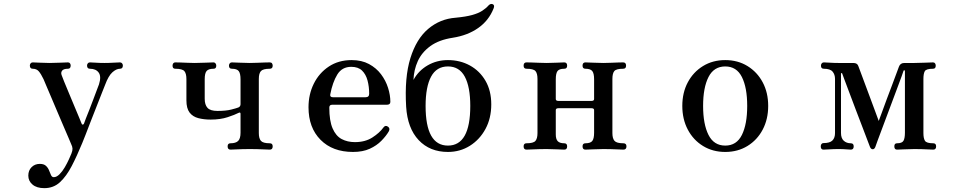

<svg xmlns="http://www.w3.org/2000/svg" viewBox="-20 -777 4996 997"><path d="M210 200Q171 200 149 181.5Q127 163 127 135Q127 108 144 91Q161 74 187 74Q208 74 219 84.5Q230 95 235 108.5Q240 122 245 132.5Q250 143 259 143Q274 143 289 128Q304 113 316.5 91.5Q329 70 338 50Q347 30 351 20Q357 5 356.5 -5.5Q356 -16 349 -30Q346 -37 335.5 -62Q325 -87 309.5 -122.5Q294 -158 277.5 -197.5Q261 -237 245.5 -273Q230 -309 219.5 -334Q209 -359 206 -366Q193 -393 181.5 -406.5Q170 -420 150 -420Q135 -420 135 -437Q135 -443 139 -448Q143 -453 150 -453Q161 -453 186.5 -451.5Q212 -450 237 -450Q262 -450 292.5 -451.5Q323 -453 333 -453Q340 -453 343.5 -448Q347 -443 347 -437Q347 -420 333 -420Q310 -420 302.5 -410Q295 -400 300 -387Q302 -380 313 -353.5Q324 -327 338.5 -292Q353 -257 367.5 -222.5Q382 -188 392 -164Q402 -140 403 -137Q405 -130 409.5 -130Q414 -130 416 -135Q418 -142 426 -162Q434 -182 444.5 -208.5Q455 -235 465 -262Q475 -289 483 -310Q491 -331 494 -339Q507 -380 492.5 -400Q478 -420 447 -420Q432 -420 432 -437Q432 -443 436 -448Q440 -453 447 -453Q457 -453 477 -451.5Q497 -450 522 -450Q547 -450 569.5 -451.5Q592 -453 603 -453Q610 -453 614 -448Q618 -443 618 -437Q618 -420 603 -420Q584 -420 563.5 -401.5Q543 -383 526 -337Q523 -330 511.5 -300.5Q500 -271 484 -230.5Q468 -190 452 -149Q436 -108 424 -76.5Q412 -45 407 -34Q380 32 352.5 85Q325 138 291.5 169Q258 200 210 200Z M1177 0Q1162 0 1162 -17Q1162 -33 1177 -33Q1204 -33 1216.5 -45Q1229 -57 1229 -88V-186Q1229 -196 1219 -191Q1200 -181 1162 -168.5Q1124 -156 1074 -156Q1039 -156 1010 -163.5Q981 -171 964.5 -192.5Q948 -214 948 -256V-366Q948 -395 937.5 -407.5Q927 -420 890 -420Q876 -420 876 -436Q876 -443 879.5 -448Q883 -453 890 -453Q898 -453 915.5 -452.5Q933 -452 953.5 -451Q974 -450 991 -450Q1016 -450 1047 -451.5Q1078 -453 1089 -453Q1095 -453 1099 -448Q1103 -443 1103 -436Q1103 -420 1089 -420Q1063 -420 1053 -408.5Q1043 -397 1043 -366V-264Q1043 -233 1057.5 -217Q1072 -201 1109 -201Q1153 -201 1180.5 -208Q1208 -215 1218 -219Q1229 -224 1229 -236V-365Q1229 -396 1219.5 -408Q1210 -420 1184 -420Q1169 -420 1169 -436Q1169 -443 1173 -448Q1177 -453 1184 -453Q1195 -453 1223.5 -451.5Q1252 -450 1277 -450Q1294 -450 1315.5 -451Q1337 -452 1355.5 -452.5Q1374 -453 1381 -453Q1389 -453 1392.5 -448Q1396 -443 1396 -436Q1396 -420 1381 -420Q1346 -420 1335 -408Q1324 -396 1324 -367V-86Q1324 -58 1335 -45.5Q1346 -33 1381 -33Q1396 -33 1396 -17Q1396 0 1381 0Q1374 0 1355.5 -1Q1337 -2 1315.5 -2.5Q1294 -3 1277 -3Q1260 -3 1239.5 -2.5Q1219 -2 1201.5 -1Q1184 0 1177 0Z M1813 12Q1707 12 1644.5 -51Q1582 -114 1582 -220Q1582 -287 1609.5 -342.5Q1637 -398 1687.5 -431.5Q1738 -465 1806 -465Q1858 -465 1896 -444.5Q1934 -424 1958.5 -391.5Q1983 -359 1995 -321Q2007 -283 2007 -248Q2007 -233 1988 -233H1704Q1690 -233 1690 -218Q1690 -150 1707 -110.5Q1724 -71 1754 -55Q1784 -39 1823 -39Q1876 -39 1913.5 -63Q1951 -87 1971 -115Q1981 -129 1995 -119Q2007 -110 1999 -95Q1985 -71 1960.5 -46Q1936 -21 1900 -4.5Q1864 12 1813 12ZM1709 -272H1878Q1897 -272 1897 -290Q1897 -327 1888.5 -359Q1880 -391 1860 -410.5Q1840 -430 1804 -430Q1756 -430 1731.5 -390Q1707 -350 1695 -287Q1692 -272 1709 -272Z M2306 12Q2212 12 2154 -49.5Q2096 -111 2089 -223Q2080 -375 2111 -475Q2142 -575 2203.5 -627Q2265 -679 2346 -685Q2399 -690 2431.5 -699Q2464 -708 2484 -721Q2504 -734 2517 -749Q2528 -760 2539 -755Q2550 -750 2543 -733Q2518 -670 2463 -631.5Q2408 -593 2331 -581Q2259 -570 2214.5 -537.5Q2170 -505 2149.5 -459.5Q2129 -414 2127 -362Q2153 -410 2200.5 -437.5Q2248 -465 2306 -465Q2369 -465 2420 -437Q2471 -409 2501 -357.5Q2531 -306 2531 -235Q2531 -163 2501 -107.5Q2471 -52 2420 -20Q2369 12 2306 12ZM2306 -21Q2422 -21 2422 -227Q2422 -326 2393.5 -379Q2365 -432 2306 -432Q2247 -432 2218.5 -379Q2190 -326 2190 -227Q2190 -21 2306 -21Z M2714 0Q2699 0 2699 -17Q2699 -33 2714 -33Q2750 -33 2760.5 -45.5Q2771 -58 2771 -86V-367Q2771 -396 2760.5 -408Q2750 -420 2714 -420Q2699 -420 2699 -436Q2699 -453 2714 -453Q2721 -453 2739.5 -452.5Q2758 -452 2780 -451Q2802 -450 2819 -450Q2844 -450 2872 -451.5Q2900 -453 2910 -453Q2925 -453 2925 -436Q2925 -420 2910 -420Q2884 -420 2875 -408Q2866 -396 2866 -365V-263Q2866 -253 2879 -253H3052Q3065 -253 3065 -263V-365Q3065 -396 3055.5 -408Q3046 -420 3020 -420Q3005 -420 3005 -436Q3005 -453 3020 -453Q3031 -453 3059.5 -451.5Q3088 -450 3113 -450Q3130 -450 3151 -451Q3172 -452 3190.5 -452.5Q3209 -453 3216 -453Q3231 -453 3231 -436Q3231 -420 3216 -420Q3180 -420 3170 -408Q3160 -396 3160 -367V-86Q3160 -58 3171 -45.5Q3182 -33 3217 -33Q3233 -33 3233 -17Q3233 0 3217 0Q3211 0 3192 -1Q3173 -2 3151.5 -2.5Q3130 -3 3113 -3Q3088 -3 3059.5 -1.5Q3031 0 3020 0Q3005 0 3005 -17Q3005 -33 3020 -33Q3046 -33 3055.5 -45Q3065 -57 3065 -88V-205Q3065 -215 3052 -215H2879Q2866 -215 2866 -205V-79Q2866 -54 2876.5 -43.5Q2887 -33 2910 -33Q2925 -33 2925 -17Q2925 0 2910 0Q2900 0 2872 -1.5Q2844 -3 2819 -3Q2802 -3 2780 -2.5Q2758 -2 2739.5 -1Q2721 0 2714 0Z M3746 12Q3681 12 3630.5 -19Q3580 -50 3551.5 -104Q3523 -158 3523 -227Q3523 -296 3551.5 -349.5Q3580 -403 3630.5 -434Q3681 -465 3746 -465Q3811 -465 3861.5 -434Q3912 -403 3940.5 -349.5Q3969 -296 3969 -227Q3969 -158 3940.5 -104Q3912 -50 3861.5 -19Q3811 12 3746 12ZM3746 -21Q3805 -21 3832.5 -76.5Q3860 -132 3860 -227Q3860 -322 3832.5 -377Q3805 -432 3746 -432Q3687 -432 3659 -377Q3631 -322 3631 -227Q3631 -132 3659 -76.5Q3687 -21 3746 -21Z M4256 0Q4242 0 4242 -17Q4242 -24 4245.5 -29Q4249 -34 4256 -34Q4289 -34 4302.5 -47.5Q4316 -61 4316 -86V-367Q4316 -390 4303.5 -405Q4291 -420 4258 -420Q4243 -420 4243 -436Q4243 -443 4247 -448Q4251 -453 4258 -453Q4269 -453 4289 -451.5Q4309 -450 4334 -450H4411Q4432 -450 4437 -434Q4439 -429 4449 -402Q4459 -375 4473 -337.5Q4487 -300 4501.5 -261Q4516 -222 4527.5 -191Q4539 -160 4543 -149Q4548 -161 4559 -192Q4570 -223 4584.5 -261.5Q4599 -300 4613 -337Q4627 -374 4636.5 -400Q4646 -426 4648 -431Q4655 -450 4676 -450H4728Q4753 -450 4784 -451.5Q4815 -453 4825 -453Q4832 -453 4835.5 -448Q4839 -443 4839 -436Q4839 -420 4825 -420Q4789 -420 4782 -407Q4775 -394 4775 -367V-86Q4775 -59 4783 -46Q4791 -33 4826 -33Q4841 -33 4841 -17Q4841 0 4826 0Q4819 0 4802 -1Q4785 -2 4765 -2.5Q4745 -3 4728 -3Q4703 -3 4676 -1.5Q4649 0 4638 0Q4624 0 4624 -17Q4624 -33 4638 -33Q4664 -33 4671.5 -46Q4679 -59 4679 -88V-408Q4679 -412 4676 -412Q4673 -412 4672 -410Q4672 -408 4661.5 -379.5Q4651 -351 4634.5 -307Q4618 -263 4599.5 -213.5Q4581 -164 4564.5 -120Q4548 -76 4537 -46.5Q4526 -17 4525 -13Q4520 -2 4512 -2Q4503 -2 4498 -13Q4497 -15 4486.5 -43Q4476 -71 4459.5 -114Q4443 -157 4424.5 -205.5Q4406 -254 4390 -297Q4374 -340 4363.5 -367.5Q4353 -395 4353 -396Q4352 -398 4349.5 -397.5Q4347 -397 4347 -394V-87Q4347 -59 4361.5 -46Q4376 -33 4398 -33Q4413 -33 4413 -17Q4413 0 4398 0Q4388 0 4373.5 -1.5Q4359 -3 4334 -3Q4309 -3 4288 -1.5Q4267 0 4256 0Z"/></svg>

Font: Zen Old Mincho SemiBold
Style: Regular
Weight: 600
Version: Version 1.500